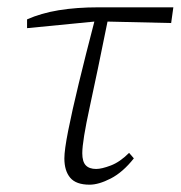

<svg xmlns="http://www.w3.org/2000/svg" viewBox="-20 -492 494 525"><path d="M54 -415V-439Q92 -456 140.5 -464Q189 -472 250 -472H454L448 -429L274 -433Q246 -294 225.5 -200Q205 -106 205 -73Q205 -50 214.5 -40Q224 -30 243 -30Q258 -30 283 -39.5Q308 -49 333 -74L346 -59Q316 -21 283 -4Q250 13 225 13Q188 13 172 -6Q156 -25 156 -59Q156 -82 166.5 -135Q177 -188 195.5 -264.5Q214 -341 238 -433Z"/></svg>

Font: Source Serif Pro Light
Style: Italic
Weight: 300
Italic angle: -12°
Designer: Frank Grießhammer
Foundry: Adobe Systems Incorporated
Version: Version 3.001;hotconv 1.0.111;makeotfexe 2.5.65597